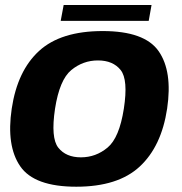

<svg xmlns="http://www.w3.org/2000/svg" viewBox="-20 -720 708 745"><path d="M276 4.5Q438 4.5 522.2 -73.8Q606.5 -152 628.5 -298.5Q650 -443.5 595.5 -521.5Q541 -599.5 378.5 -599.5Q216 -599.5 131.8 -522.5Q47.5 -445.5 25.5 -298.5Q4 -154 58.5 -74.8Q113 4.5 276 4.5ZM294 -109.5Q236 -109.5 206.2 -147Q176.5 -184.5 193.5 -298Q211 -410.5 256.5 -448Q302 -485.5 360 -485.5Q418.5 -485.5 448.2 -448.2Q478 -411 460.5 -298Q443 -185.5 397.5 -147.5Q352 -109.5 294 -109.5ZM215.5 -639H557L568 -700.5H227Z"/></svg>

Font: Anybody Thin
Style: Bold Italic
Weight: 700
Italic angle: -10°
Version: Version 1.113;gftools[0.9.25]